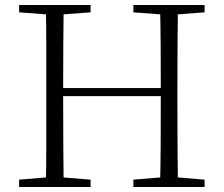

<svg xmlns="http://www.w3.org/2000/svg" viewBox="-20 -743 889 763"><path d="M56 0V-29L188 -40H206L340 -29V0ZM162 0Q164 -83 164 -166Q164 -249 164 -333V-390Q164 -474 164 -557.5Q164 -641 162 -723H233Q232 -641 231.5 -557.5Q231 -474 231 -390V-368Q231 -258 231.5 -170.5Q232 -83 233 0ZM198 -361V-393H653V-361ZM510 0V-29L643 -40H662L793 -29V0ZM616 0Q618 -83 618.5 -170.5Q619 -258 619 -368V-390Q619 -474 618.5 -557.5Q618 -641 616 -723H687Q686 -641 685.5 -557.5Q685 -474 685 -390V-333Q685 -249 685.5 -166Q686 -83 687 0ZM56 -694V-723H340V-694L206 -684H188ZM510 -694V-723H793V-694L662 -684H643Z"/></svg>

Font: Noto Serif TC ExtraLight ExtraLight
Style: Regular
Weight: 250
Version: Version 2.003-H1;hotconv 1.1.1;makeotfexe 2.6.0